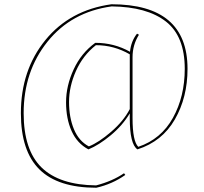

<svg xmlns="http://www.w3.org/2000/svg" viewBox="-20 -686 958 901"><path d="M589 -132V-154Q555 -97 499.5 -51Q444 -5 395 15Q342 -13 316 -71Q290 -129 290 -206Q290 -283 325.5 -360Q361 -437 427 -485Q516 -485 590 -443Q595 -493 623 -528L632 -523Q602 -475 602 -418V-132Q602 -23 629 3Q736 -33 791.5 -133Q847 -233 847 -363Q847 -516 758.5 -585Q670 -654 504 -656Q315 -630 203 -490.5Q91 -351 91 -155Q91 18 175 100Q259 182 431 184Q508 164 562 127L568 135Q507 178 432 195Q252 195 165 109Q78 23 78 -155Q78 -357 193 -498Q308 -639 503 -666Q860 -666 860 -363Q860 -229 800.5 -125.5Q741 -22 625 15Q589 -9 589 -132ZM397 1Q443 -17 501.5 -67.5Q560 -118 589 -174V-431Q515 -474 430 -474Q369 -426 336.5 -353Q304 -280 304 -207.5Q304 -135 327 -79.5Q350 -24 397 1Z"/></svg>

Font: Almendra Display
Style: Regular
Weight: 400
Designer: Ana Sanfelippo
Foundry: Ana Sanfelippo
Version: Version 1.004